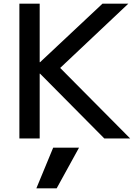

<svg xmlns="http://www.w3.org/2000/svg" viewBox="-20 -750 746 1040"><path d="M287 270H177L268 50H408ZM85 0V-730H195V-413H197L535 -730H675L306 -382L685 0H545L197 -351H195V0Z"/></svg>

Font: M PLUS 2 Medium
Style: Regular
Weight: 500
Designer: Coji Morishita
Foundry: UNDERFOREST DESIGN
Version: Version 1.001